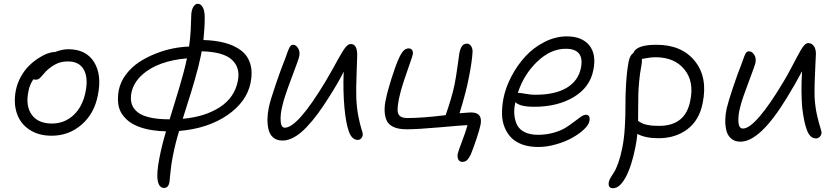

<svg xmlns="http://www.w3.org/2000/svg" viewBox="-20 -726 4403 1007"><path d="M251 -14.2Q182.1 -14.2 134.3 -45.9Q86.4 -77.6 68.4 -131.6Q50.3 -185.5 63 -252Q70.8 -290.5 89.8 -324.5Q108.9 -358.4 132.3 -381.3Q155.8 -404.3 181.6 -420.9Q207.5 -437.5 229.2 -445.3Q251 -453.1 266.1 -453.1H268.1Q306.2 -467.8 337.9 -467.8Q431.6 -467.8 473.4 -400.4Q515.1 -333 493.2 -226.1Q474.6 -129.9 407.7 -72Q340.8 -14.2 251 -14.2ZM128.9 -246.1Q113.3 -169.9 146.7 -124Q180.2 -78.1 252 -78.1Q318.4 -78.1 365.7 -122.3Q413.1 -166.5 428.2 -242.2Q443.8 -316.9 419.7 -360.4Q395.5 -403.8 336.9 -403.8Q305.2 -403.8 282.2 -394Q259.3 -384.3 233.9 -363.8Q219.7 -351.6 206.8 -335.9Q193.8 -320.3 186.3 -314.2Q178.7 -308.1 167 -308.1Q160.6 -308.1 154.8 -310.1Q134.3 -279.3 128.9 -246.1Z M840.8 259.8Q814.5 259.8 807.4 221.9Q800.3 184.1 815.4 106Q827.6 41.5 850.6 -37.1Q811.5 -38.1 777.3 -43.5Q743.2 -48.8 712.2 -59.8Q681.2 -70.8 658.4 -87.6Q635.7 -104.5 619.9 -127.9Q604 -151.4 600.1 -181.9Q596.2 -212.4 602.5 -251Q611.3 -296.4 640.4 -335Q669.4 -373.5 708.5 -399.4Q747.6 -425.3 794.7 -444.1Q841.8 -462.9 886.5 -471.7Q931.2 -480.5 971.7 -481.9Q978 -525.9 980.2 -567.9Q982.4 -609.9 982.7 -633.5Q982.9 -657.2 984.9 -664.1Q988.3 -683.1 997.3 -694.6Q1006.3 -706.1 1016.6 -706.1Q1030.3 -706.1 1039.1 -694.1Q1047.9 -682.1 1051 -666Q1054.2 -649.9 1053.7 -631.8Q1053.7 -580.6 1046.9 -516.1Q1111.8 -514.2 1161.1 -500.7Q1210.4 -487.3 1244.9 -460.9Q1279.3 -434.6 1292.5 -391.8Q1305.7 -349.1 1294.4 -292Q1273.9 -191.4 1171.9 -121.6Q1069.8 -51.8 919.4 -39.1Q899.9 24.4 886.7 91.8Q878.4 130.9 873.8 179Q869.1 227.1 868.7 230Q862.8 259.8 840.8 259.8ZM1033.7 -435.1Q1027.8 -406.2 1020 -375Q1012.2 -343.8 1001 -305.2Q989.7 -266.6 982.2 -241.9Q974.6 -217.3 959.2 -169.2Q943.8 -121.1 938.5 -103Q1054.7 -113.3 1132.6 -163.6Q1210.4 -213.9 1227.5 -301.8Q1241.2 -371.1 1196.3 -412.6Q1151.4 -454.1 1037.6 -457Q1037.1 -453.6 1035.6 -446Q1034.2 -438.5 1033.7 -435.1ZM669.4 -240.2Q663.1 -207.5 670.4 -182.6Q677.7 -157.7 700 -138.9Q722.2 -120.1 764.9 -110.1Q807.6 -100.1 869.6 -100.1Q877.9 -127 895 -182.9Q912.1 -238.8 921.6 -270.5Q931.2 -302.2 942.6 -345Q954.1 -387.7 960.4 -419.9Q887.2 -414.1 825.9 -392.1Q764.6 -370.1 722.4 -330.6Q680.2 -291 669.4 -240.2Z M1461.4 11.2Q1431.6 11.2 1413.1 -4.6Q1394.5 -20.5 1388.4 -46.9Q1382.3 -73.2 1382.8 -101.6Q1383.3 -129.9 1389.6 -161.1Q1397.9 -201.2 1427.2 -286.4Q1456.5 -371.6 1475.6 -418Q1478.5 -425.3 1482.2 -436.3Q1485.8 -447.3 1488 -452.9Q1490.2 -458.5 1493.2 -465.8Q1496.1 -473.1 1498.3 -477.1Q1500.5 -481 1503.4 -484.6Q1506.3 -488.3 1509.5 -489.7Q1512.7 -491.2 1516.6 -491.2Q1532.2 -491.2 1543.2 -473.6Q1554.2 -456.1 1549.8 -432.1Q1546.9 -416 1508.8 -315.9Q1470.7 -215.8 1461.4 -172.9Q1449.7 -127.9 1451.9 -92Q1454.1 -56.2 1473.6 -56.2Q1541 -56.2 1685.5 -295.9Q1703.6 -325.7 1723.4 -361.3Q1743.2 -397 1754.6 -418Q1766.1 -439 1778.3 -458.5Q1790.5 -478 1800.3 -486.6Q1810.1 -495.1 1819.8 -495.1Q1853.5 -495.1 1853.5 -437Q1853.5 -420.9 1850.3 -339.8Q1847.2 -258.8 1848.6 -215.8Q1850.6 -162.1 1859.1 -118.4Q1867.7 -74.7 1875.2 -51.3Q1882.8 -27.8 1882.8 -21Q1881.8 -8.8 1874.5 -0.5Q1867.2 7.8 1856.4 7.8Q1826.2 7.8 1810.3 -34.7Q1794.4 -77.1 1786.6 -160.2Q1778.3 -252.9 1782.7 -350.1Q1753.4 -291 1702.6 -211.9Q1673.3 -165.5 1646.2 -128.9Q1619.1 -92.3 1587.6 -58.8Q1556.2 -25.4 1523.9 -7.1Q1491.7 11.2 1461.4 11.2Z M2405.3 123Q2390.1 123 2384 110.8Q2377.9 98.6 2380.4 82Q2383.3 67.4 2402.3 17.8Q2421.4 -31.7 2432.1 -69.8Q2403.8 -68.8 2287.4 -58.3Q2170.9 -47.9 2112.3 -47.9Q2070.3 -47.9 2043.9 -60.1Q2017.6 -72.3 2008.1 -93.5Q1998.5 -114.7 1997.3 -144.3Q1996.1 -173.8 2004.4 -208Q2011.7 -245.6 2033.4 -314.5Q2055.2 -383.3 2070.3 -416Q2082 -443.4 2094.5 -457.8Q2106.9 -472.2 2123.5 -472.2Q2135.7 -472.2 2141.4 -463.6Q2147 -455.1 2145.5 -442.9Q2144.5 -434.6 2130.6 -396Q2116.7 -357.4 2098.6 -303Q2080.6 -248.5 2072.3 -208Q2065.4 -173.3 2065.2 -150.9Q2064.9 -128.4 2077.1 -117.7Q2089.4 -106.9 2118.2 -106.9Q2195.3 -106.9 2317.4 -122.1Q2349.6 -214.4 2363.3 -278.8Q2372.6 -324.7 2379.9 -380.6Q2387.2 -436.5 2389.2 -446.8Q2394 -471.2 2403.1 -484.1Q2412.1 -497.1 2429.2 -497.1Q2441.9 -497.1 2450.4 -484.6Q2459 -472.2 2458.5 -454.1Q2456.1 -406.2 2440.4 -326.2Q2425.8 -246.6 2390.1 -131.8Q2439.5 -136.2 2451.2 -136.2Q2512.7 -136.2 2500.5 -71.8Q2495.6 -47.9 2479.7 0.2Q2463.9 48.3 2449.2 84Q2439.9 103.5 2429.9 113.3Q2419.9 123 2405.3 123Z M2802.7 44.9Q2756.8 44.9 2721.2 32.5Q2685.5 20 2662.8 -2.7Q2640.1 -25.4 2627 -57.1Q2613.8 -88.9 2613 -126.7Q2612.3 -164.6 2620.1 -208Q2631.8 -267.6 2662.4 -325.7Q2692.9 -383.8 2735.8 -430.4Q2778.8 -477.1 2836.2 -506.1Q2893.6 -535.2 2953.1 -535.2Q3032.2 -535.2 3070.6 -488.3Q3108.9 -441.4 3091.8 -357.9Q3074.2 -268.1 2989.3 -217Q2904.3 -166 2781.7 -166Q2707 -166 2683.1 -189.9Q2674.8 -154.8 2677.7 -123.5Q2680.7 -92.3 2692.9 -69.1Q2705.1 -45.9 2732.9 -32.5Q2760.7 -19 2801.8 -19Q2845.2 -19 2883.1 -29.8Q2920.9 -40.5 2945.8 -55.9Q2970.7 -71.3 2990.5 -86.9Q3010.3 -102.5 3026.1 -113.3Q3042 -124 3052.7 -124Q3078.1 -124 3070.8 -88.9Q3066.4 -69.3 3041.5 -46.1Q3016.6 -22.9 2980.2 -2.7Q2943.8 17.6 2895.8 31.2Q2847.7 44.9 2802.7 44.9ZM2703.1 -238.8Q2710 -238.8 2736.8 -233.9Q2763.7 -229 2787.1 -229Q2891.1 -229 2952.1 -265.4Q3013.2 -301.8 3026.9 -370.1Q3046.4 -470.2 2946.8 -470.2Q2868.2 -470.2 2797.9 -403.1Q2727.5 -335.9 2695.8 -238.8Z M3433.6 -1Q3364.7 -1 3322.8 -23.9Q3319.8 9.8 3312.5 45.9Q3292 148.9 3260.7 205.1Q3229.5 261.2 3195.8 261.2Q3167 261.2 3173.3 228Q3175.3 217.8 3183.6 204.1Q3191.9 190.4 3201.4 175.8Q3210.9 161.1 3222.9 127.7Q3234.9 94.2 3243.7 49.8Q3253.4 2.4 3257.1 -59.3Q3260.7 -121.1 3260.3 -171.9Q3259.8 -222.7 3263.7 -287.4Q3267.6 -352.1 3277.3 -403.8Q3284.7 -438 3301.8 -448.2Q3317.4 -491.2 3423.3 -491.2Q3555.2 -491.2 3624 -406.2Q3692.9 -321.3 3665.5 -186Q3647.9 -95.7 3585.4 -48.3Q3522.9 -1 3433.6 -1ZM3343.8 -380.9Q3336.4 -343.3 3332.5 -301.5Q3328.6 -259.8 3327.9 -232.7Q3327.1 -205.6 3327.1 -158.7Q3327.1 -111.8 3326.7 -91.8L3333 -87.9Q3338.9 -84 3341.3 -82.8Q3343.8 -81.5 3351.1 -78.1Q3358.4 -74.7 3365.5 -73.2Q3372.6 -71.8 3383.3 -69.6Q3394 -67.4 3407.7 -66.7Q3421.4 -65.9 3437.5 -65.9Q3575.7 -65.9 3600.6 -199.2Q3621.1 -299.3 3569.1 -362.5Q3517.1 -425.8 3417.5 -425.8Q3391.6 -425.8 3346.7 -417Q3348.1 -401.4 3343.8 -380.9Z M3863.3 17.1Q3833.5 17.1 3814.5 0.5Q3795.4 -16.1 3789.3 -43Q3783.2 -69.8 3783.9 -99.1Q3784.7 -128.4 3791.5 -158.2Q3800.8 -197.3 3825.9 -271.7Q3851.1 -346.2 3866.7 -383.8Q3869.6 -391.6 3873.3 -402.1Q3877 -412.6 3879.2 -418.5Q3881.3 -424.3 3884 -431.6Q3886.7 -439 3888.9 -442.9Q3891.1 -446.8 3894 -450.4Q3897 -454.1 3900.1 -455.6Q3903.3 -457 3907.2 -457Q3923.8 -457 3935.3 -439.5Q3946.8 -421.9 3942.4 -397.9Q3939.9 -383.3 3906.2 -295.2Q3872.6 -207 3863.3 -168.9Q3850.6 -122.6 3852.8 -87.2Q3855 -51.8 3876.5 -51.8Q3909.7 -51.8 3963.9 -115Q4018.1 -178.2 4088.4 -295.9Q4106.9 -326.7 4126 -362.5Q4145 -398.4 4156.5 -420.4Q4168 -442.4 4179.4 -462.2Q4190.9 -481.9 4200.4 -491Q4210 -500 4219.2 -500Q4236.8 -500 4248 -485.1Q4259.3 -470.2 4259.3 -443.8Q4258.8 -428.7 4256.3 -380.6Q4253.9 -332.5 4252.7 -291.3Q4251.5 -250 4252.4 -215.8Q4255.4 -164.6 4265.1 -122.1Q4274.9 -79.6 4282.2 -57.6Q4289.6 -35.6 4288.6 -26.9Q4287.1 -15.6 4278.6 -7.8Q4270 0 4259.3 0Q4243.7 0 4231.9 -11Q4220.2 -22 4211.9 -44.2Q4203.6 -66.4 4198 -93.8Q4192.4 -121.1 4187.5 -160.2Q4180.2 -245.1 4186.5 -352.1Q4151.4 -285.6 4105.5 -210.9Q3966.3 17.1 3863.3 17.1Z"/></svg>

Font: Shantell Sans Irregular
Style: Italic
Weight: 300
Italic angle: -11.31°
Designer: Stephen Nixon, Anya Danilova, Shantell Martin
Foundry: Arrow Type
Version: Version 1.006;[9816181b4]